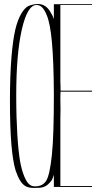

<svg xmlns="http://www.w3.org/2000/svg" viewBox="-20 -928 506 952"><path d="M29.3 -431.6C29.3 -251 39.1 -142.6 57.6 -82C85.9 0 114.3 3.9 153.3 3.9C188.5 3.9 210 2 236.3 -34.2C240.2 -41 244.1 -50.8 247.1 -61.5V-1H436.5V-5.9H279.3V-339.8C280.3 -360.4 280.3 -409.2 279.3 -435.5C279.3 -448.2 279.3 -460.9 280.3 -473.6H436.5V-478.5H280.3C280.3 -493.2 280.3 -506.8 279.3 -521.5V-903.3H436.5V-907.2H247.1V-834C243.2 -845.7 238.3 -855.5 232.4 -864.3C204.1 -918 160.2 -913.1 121.1 -898.4C97.7 -886.7 71.3 -847.7 55.7 -780.3C40 -712.9 29.3 -592.8 29.3 -431.6ZM60.5 -454.1C60.5 -589.8 69.3 -698.2 87.9 -780.3C106.4 -862.3 130.9 -903.3 161.1 -903.3C179.7 -903.3 196.3 -891.6 211.9 -852.5C234.4 -798.8 246.1 -678.7 247.1 -458C247.1 -324.2 244.1 -225.6 237.3 -160.2C230.5 -95.7 221.7 -53.7 210 -33.2C198.2 -13.7 179.7 -3.9 154.3 -3.9C133.8 -3.9 117.2 -12.7 100.6 -52.7C91.8 -73.2 85 -98.6 79.1 -130.9C68.4 -196.3 60.5 -306.6 60.5 -454.1Z"/></svg>

Font: Caledo
Style: Light
Weight: 300
Designer: BSozoo
Foundry: BSozoo
Version: Version 002.000